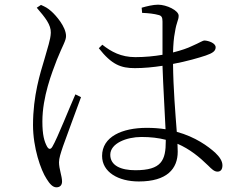

<svg xmlns="http://www.w3.org/2000/svg" viewBox="-20 -767 1040 820"><path d="M137 -734C174 -691 198 -661 197 -627C196 -597 183 -563 170 -515C152 -455 121 -359 121 -233C121 -136 154 -41 179 -3C192 18 205 33 221 33C237 33 245 23 245 8C245 -15 232 -45 232 -74C232 -91 239 -112 249 -142C262 -179 307 -300 326 -352L302 -364C279 -313 224 -174 204 -141C196 -127 188 -129 181 -141C169 -163 161 -191 161 -248C161 -354 202 -457 223 -512C248 -574 262 -593 262 -613C262 -653 218 -702 200 -718C183 -733 175 -737 155 -746ZM688 -170V-165C688 -82 670 -40 558 -40C496 -40 451 -60 451 -106C451 -155 521 -182 584 -182C623 -182 657 -178 688 -170ZM587 -712C615 -711 639 -708 657 -703C670 -700 674 -693 674 -675V-533C639 -527 599 -523 558 -523C497 -523 455 -546 417 -576L402 -561C457 -491 496 -476 556 -476C594 -476 635 -480 674 -486C677 -395 684 -286 687 -215C662 -219 636 -221 607 -221C501 -221 416 -183 416 -101C416 -32 485 8 573 8C694 8 739 -47 739 -119L738 -153C791 -130 831 -97 869 -60C884 -45 895 -34 909 -34C923 -34 930 -44 930 -61C930 -79 918 -97 899 -115C869 -142 815 -182 735 -204C729 -283 720 -390 719 -494C778 -505 829 -520 859 -530C888 -540 901 -549 901 -565C901 -583 871 -593 854 -594C845 -594 834 -585 799 -570C783 -562 755 -552 719 -543C720 -576 722 -605 727 -629C734 -675 743 -680 743 -700C743 -722 692 -747 655 -747C634 -747 605 -740 585 -734Z"/></svg>

Font: Noto Serif JP Light
Style: Regular
Weight: 300
Designer: Ryoko NISHIZUKA 西塚涼子 (kana & ideographs); Frank Grießhammer (Latin, Greek & Cyrillic); Wenlong ZHANG 张文龙 (bopomofo); San
Foundry: Adobe
Version: Version 2.001;hotconv 1.1.0;makeotfexe 2.6.0